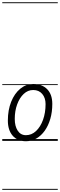

<svg xmlns="http://www.w3.org/2000/svg" viewBox="-25 -1246 531 1698"><path d="M204.5 3Q130 3 87.2 -45.8Q44.5 -94.5 44.5 -179.5Q44.5 -273 73.8 -346Q103 -419 153.8 -461Q204.5 -503 268.5 -503Q347.5 -503 392.5 -456.8Q437.5 -410.5 437.5 -327Q437.5 -255.5 420 -195.2Q402.5 -135 371 -90.5Q339.5 -46 297 -21.5Q254.5 3 204.5 3ZM204.5 -50.5Q254.5 -50.5 293.8 -87.2Q333 -124 355.5 -186.2Q378 -248.5 378 -325.5Q378 -380.5 348.5 -415.2Q319 -450 268.5 -450Q221.5 -450 184.8 -415.5Q148 -381 126.8 -323Q105.5 -265 105.5 -194Q105.5 -130.5 131.5 -90.5Q157.5 -50.5 204.5 -50.5ZM204.5 3Q130 3 87.2 -45.8Q44.5 -94.5 44.5 -179.5Q44.5 -273 73.8 -346Q103 -419 153.8 -461Q204.5 -503 268.5 -503Q347.5 -503 392.5 -456.8Q437.5 -410.5 437.5 -327Q437.5 -255.5 420 -195.2Q402.5 -135 371 -90.5Q339.5 -46 297 -21.5Q254.5 3 204.5 3ZM204.5 -50.5Q254.5 -50.5 293.8 -87.2Q333 -124 355.5 -186.2Q378 -248.5 378 -325.5Q378 -380.5 348.5 -415.2Q319 -450 268.5 -450Q221.5 -450 184.8 -415.5Q148 -381 126.8 -323Q105.5 -265 105.5 -194Q105.5 -130.5 131.5 -90.5Q157.5 -50.5 204.5 -50.5ZM-5 424.5H486V432.5H-5ZM-5 -16H486V0H-5ZM-5 -501.5H486V-493.5H-5ZM-5 -1226H486V-1218H-5Z"/></svg>

Font: Edu AU VIC WA NT Guides
Style: Regular
Weight: 400
Designer: Tina and Corey Anderson, Eben Sorkin, Mirko Velimirovic
Foundry: Google for Education
Version: Version 1.001